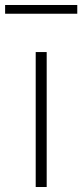

<svg xmlns="http://www.w3.org/2000/svg" viewBox="-60 -749 329 769"><path d="M83 0V-540.5H127V0ZM-39.5 -694V-729H249.5V-694Z"/></svg>

Font: Encode Sans ExtraLight
Style: Regular
Weight: 275
Designer: Multiple Designers
Foundry: Impallari Type
Version: Version 2.000